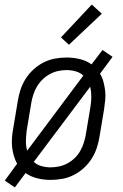

<svg xmlns="http://www.w3.org/2000/svg" viewBox="-20 -780 540 841"><path d="M45 41 1 11 55 -63Q46 -79 40.5 -98Q35 -117 33 -136.5Q31 -156 32.5 -176.5Q34 -197 38 -218L58 -338Q62 -363 70 -387.5Q78 -412 92.5 -435Q107 -458 127.5 -476.5Q148 -495 172 -507Q196 -519 221.5 -523.5Q247 -528 272 -528Q302 -528 330.5 -521Q359 -514 381 -498L429 -561L473 -531L418 -457Q428 -441 433 -422Q438 -403 440.5 -383.5Q443 -364 441 -343.5Q439 -323 436 -302L416 -182Q412 -157 404 -132.5Q396 -108 381.5 -85Q367 -62 346.5 -43.5Q326 -25 302 -13Q278 -1 252 3.5Q226 8 201 8Q171 8 143 1Q115 -6 92 -22ZM99 -120 345 -449Q331 -462 311.5 -467.5Q292 -473 272 -473Q253 -473 234.5 -469Q216 -465 198.5 -455.5Q181 -446 166.5 -432Q152 -418 142 -401Q132 -384 126 -365.5Q120 -347 117 -329L97 -209Q94 -186 93.5 -163.5Q93 -141 99 -120ZM201 -47Q220 -47 239 -51Q258 -55 275.5 -64.5Q293 -74 307.5 -88Q322 -102 331.5 -119Q341 -136 347 -154.5Q353 -173 356 -191L376 -311Q380 -334 380 -356.5Q380 -379 375 -400L128 -71Q142 -58 161.5 -52.5Q181 -47 201 -47ZM282 -584 247 -616 382 -760 426 -720Z"/></svg>

Font: Iosevka Light Oblique
Style: Regular
Weight: 300
Italic angle: -9°
Monospace: yes
Designer: Belleve Invis
Foundry: Belleve Invis
Version: Version 32.5.0; ttfautohint (v1.8.4)